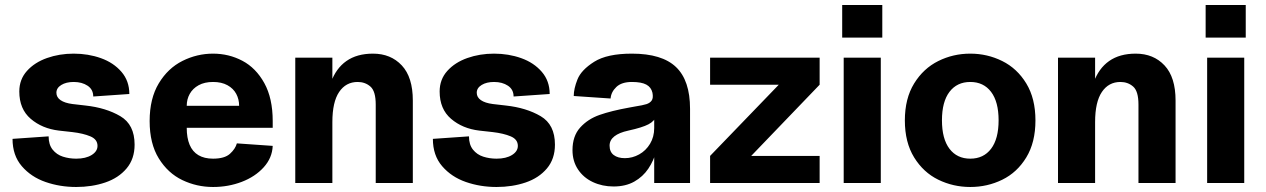

<svg xmlns="http://www.w3.org/2000/svg" viewBox="-20 -730 5050 766"><path d="M30 -176 174 -186Q174 -153 190 -133Q206 -113 231 -105Q256 -97 284 -97Q322 -97 345.5 -111.5Q369 -126 369 -148Q369 -174 340.5 -186Q312 -198 269 -203L215 -209Q148 -217 102.5 -256Q57 -295 57 -365Q57 -413 87.5 -447Q118 -481 167.5 -498.5Q217 -516 274 -516Q332 -516 382.5 -498Q433 -480 464.5 -443.5Q496 -407 496 -355L352 -345Q352 -373 329.5 -388Q307 -403 274 -403Q244 -403 224.5 -391Q205 -379 205 -360Q205 -342 221.5 -330.5Q238 -319 269 -315L321 -309Q403 -300 460 -266.5Q517 -233 517 -153Q517 -96 485 -58Q453 -20 400 -2Q347 16 284 16Q219 16 161.5 -4Q104 -24 67 -67Q30 -110 30 -176Z M577 -247Q577 -337 613.5 -397.5Q650 -458 708 -487Q766 -516 830 -516Q893 -516 947 -487.5Q1001 -459 1034.5 -398.5Q1068 -338 1068 -247V-220H725Q725 -180 736.5 -152.5Q748 -125 771.5 -111Q795 -97 830 -97Q876 -97 897.5 -116.5Q919 -136 925 -158L1068 -148Q1066 -100 1032 -62.5Q998 -25 944.5 -4.5Q891 16 830 16Q765 16 707.5 -11.5Q650 -39 613.5 -98Q577 -157 577 -247ZM830 -403Q796 -403 772.5 -390Q749 -377 737 -355.5Q725 -334 725 -308H934Q934 -334 922.5 -355.5Q911 -377 887.5 -390Q864 -403 830 -403Z M1407 -403Q1360 -403 1333 -363Q1306 -323 1306 -243L1280 -263Q1280 -344 1300 -400.5Q1320 -457 1362 -486.5Q1404 -516 1468 -516Q1539 -516 1583 -469Q1627 -422 1627 -329V0H1479V-313Q1479 -366 1458 -384.5Q1437 -403 1407 -403ZM1158 -500H1306V0H1158Z M1707 -176 1851 -186Q1851 -153 1867 -133Q1883 -113 1908 -105Q1933 -97 1961 -97Q1999 -97 2022.5 -111.5Q2046 -126 2046 -148Q2046 -174 2017.5 -186Q1989 -198 1946 -203L1892 -209Q1825 -217 1779.5 -256Q1734 -295 1734 -365Q1734 -413 1764.5 -447Q1795 -481 1844.5 -498.5Q1894 -516 1951 -516Q2009 -516 2059.5 -498Q2110 -480 2141.5 -443.5Q2173 -407 2173 -355L2029 -345Q2029 -373 2006.5 -388Q1984 -403 1951 -403Q1921 -403 1901.5 -391Q1882 -379 1882 -360Q1882 -342 1898.5 -330.5Q1915 -319 1946 -315L1998 -309Q2080 -300 2137 -266.5Q2194 -233 2194 -153Q2194 -96 2162 -58Q2130 -20 2077 -2Q2024 16 1961 16Q1896 16 1838.5 -4Q1781 -24 1744 -67Q1707 -110 1707 -176Z M2264 -131Q2264 -187 2294.5 -221Q2325 -255 2372 -271.5Q2419 -288 2491 -301L2513 -305Q2545 -310 2559 -314.5Q2573 -319 2580 -329Q2587 -339 2583 -360Q2578 -382 2558.5 -392.5Q2539 -403 2501 -403Q2460 -403 2439 -383Q2418 -363 2416 -337L2269 -347Q2269 -376 2284 -413.5Q2299 -451 2350.5 -483.5Q2402 -516 2501 -516Q2621 -516 2677 -462.5Q2733 -409 2733 -296V0H2590V-129H2599Q2588 -89 2566.5 -57Q2545 -25 2510.5 -5.5Q2476 14 2428 14Q2383 14 2345.5 -3.5Q2308 -21 2286 -54Q2264 -87 2264 -131ZM2590 -219V-269H2599Q2592 -247 2567 -234Q2542 -221 2487 -209Q2450 -201 2431 -186Q2412 -171 2412 -149Q2412 -124 2428.5 -111.5Q2445 -99 2473 -99Q2503 -99 2530 -114Q2557 -129 2573.5 -156.5Q2590 -184 2590 -219Z M3087 -392H3250L2977 -108H2813ZM2813 -108H3250V0H2813ZM2813 -500H3250V-392H2813Z M3346 -500H3494V0H3346ZM3340 -710H3500V-580H3340Z M3590 -249.5Q3590 -337 3627 -397Q3664 -457 3723.4 -486.5Q3782.7 -516 3850.9 -516Q3919 -516 3978.5 -486.5Q4038 -457 4074.5 -397Q4111 -337 4111 -249.5Q4111 -162 4074.5 -102Q4038 -42 3978.6 -13Q3919.3 16 3851.1 16Q3783 16 3723.5 -13Q3664 -42 3627 -102Q3590 -162 3590 -249.5ZM3964 -250Q3964 -324 3934 -363.5Q3904 -403 3851 -403Q3798 -403 3768 -363.5Q3738 -324 3738 -250Q3738 -176 3768 -136.5Q3798 -97 3851 -97Q3904 -97 3934 -136.5Q3964 -176 3964 -250Z M4450 -403Q4403 -403 4376 -363Q4349 -323 4349 -243L4323 -263Q4323 -344 4343 -400.5Q4363 -457 4405 -486.5Q4447 -516 4511 -516Q4582 -516 4626 -469Q4670 -422 4670 -329V0H4522V-313Q4522 -366 4501 -384.5Q4480 -403 4450 -403ZM4201 -500H4349V0H4201Z M4796 -500H4944V0H4796ZM4790 -710H4950V-580H4790Z"/></svg>

Font: Uncut Sans VF
Style: Regular
Weight: 400
Designer: Kasper Nordkvist
Foundry: Uncut Type
Version: Version 1.100;FEAKit 1.0